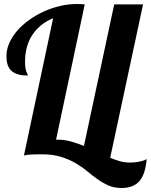

<svg xmlns="http://www.w3.org/2000/svg" viewBox="-20 -770 752 958"><path d="M549.8 -748H693.8L529.8 17.1Q556.2 28.3 579.3 34.7Q602.5 41 626 41Q633.8 41 644.5 40.5Q655.3 40 666.7 38.1Q678.2 36.1 689.9 33Q701.7 29.8 711.9 23.9Q708.5 60.1 700.2 87.2Q691.9 114.3 677 132.1Q662.1 149.9 639.6 158.9Q617.2 168 585.9 168Q549.8 168 521.5 155.5Q493.2 143.1 467 124.5Q440.9 106 414.6 84Q388.2 62 356.2 43.5Q324.2 24.9 283.9 12.5Q243.7 0 189.9 0Q153.3 0 132.8 1.2Q112.3 2.4 104 4.9L99.1 5.9V4.9Q99.1 3.9 100.1 2.9L245.1 -679.2Q179.2 -651.9 142.1 -596.9Q105 -542 105 -460.9Q105 -441.9 107.2 -429.9Q109.4 -418 112.1 -410.9Q114.7 -403.8 116.9 -399.9Q119.1 -396 119.1 -393.1Q93.3 -393.1 73.2 -398.2Q53.2 -403.3 39.6 -414.6Q25.9 -425.8 19 -444.3Q12.2 -462.9 12.2 -490.2Q12.2 -523.4 26.6 -555.7Q41 -587.9 65.9 -616.7Q90.8 -645.5 124.8 -669.9Q158.7 -694.3 197.8 -712.2Q236.8 -730 278.8 -740Q320.8 -750 362.8 -750Q374 -750 383.5 -749.5Q393.1 -749 402.8 -748L259.8 -73.2H269Q301.3 -73.2 334 -64Q366.7 -54.7 398.9 -42Z"/></svg>

Font: Lobster
Style: Regular
Weight: 400
Designer: Pablo Impallari
Foundry: Pablo Impallari
Version: Version 1.007; ttfautohint (v1.1) -l 8 -r 50 -G 50 -x 14 -D 